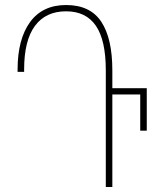

<svg xmlns="http://www.w3.org/2000/svg" viewBox="-20 -744 634 764"><path d="M401 -464Q401 -584 361.5 -641.5Q322 -699 243 -699Q162 -699 119 -641Q76 -583 76 -467V-458H50V-467Q50 -588 99.5 -656Q149 -724 243 -724Q339 -724 383 -657.5Q427 -591 427 -464V-393H564V-224H538V-368H427V0H401Z"/></svg>

Font: Noto Sans Georgian Thin Narrow
Style: Regular
Weight: 250
Width: 4
Designer: Monotype Design team
Foundry: Monotype Imaging Inc.
Version: Version 1.000